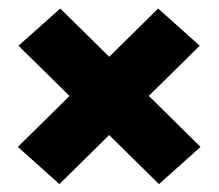

<svg xmlns="http://www.w3.org/2000/svg" viewBox="-20 -538 526 462"><path d="M125 -517.5 462.5 -184.5 362.5 -95 24.5 -428ZM123 -95 23 -184.5 360.5 -517.5 460.5 -428Z"/></svg>

Font: Anek Kannada Medium ExtraBold
Style: Regular
Weight: 800
Version: Version 1.003